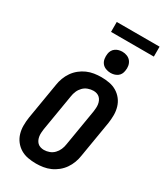

<svg xmlns="http://www.w3.org/2000/svg" viewBox="-272 -1231 1143 1340"><g transform="rotate(30 300.0 -561.0)"><path d="M257 8Q223 8 191 2Q159 -4 132.5 -20Q106 -36 87 -60.5Q68 -85 59 -115.5Q50 -146 50 -179Q50 -212 55 -245L104 -538Q108 -566 118.5 -594Q129 -622 146 -646.5Q163 -671 187 -690.5Q211 -710 238.5 -722Q266 -734 295 -738.5Q324 -743 352 -743Q386 -743 418 -737Q450 -731 476.5 -715Q503 -699 522 -674.5Q541 -650 550 -619.5Q559 -589 559 -556Q559 -523 554 -490L505 -197Q501 -169 490.5 -141Q480 -113 463 -88.5Q446 -64 422 -44.5Q398 -25 370.5 -13Q343 -1 314 3.5Q285 8 257 8ZM257 -102Q279 -102 300.5 -110Q322 -118 338 -134.5Q354 -151 363 -172Q372 -193 375 -215L424 -508Q426 -523 427 -537.5Q428 -552 426 -566Q424 -580 418.5 -592.5Q413 -605 403.5 -614.5Q394 -624 380.5 -628.5Q367 -633 353 -633Q331 -633 309 -625Q287 -617 271 -600.5Q255 -584 246 -563Q237 -542 234 -520L185 -227Q183 -212 182 -197.5Q181 -183 183 -169Q185 -155 190.5 -142.5Q196 -130 205.5 -120.5Q215 -111 229 -106.5Q243 -102 257 -102ZM391 -800Q371 -800 352 -807.5Q333 -815 321.5 -830Q310 -845 307 -865Q304 -885 307 -905Q309 -920 316.5 -933Q324 -946 336.5 -954.5Q349 -963 363 -966.5Q377 -970 391 -970Q411 -970 429.5 -962.5Q448 -955 459.5 -940Q471 -925 474.5 -905Q478 -885 474 -865Q472 -850 465 -837Q458 -824 445.5 -815.5Q433 -807 419 -803.5Q405 -800 391 -800ZM597 -1050H252V-1130H597Z"/></g></svg>

Font: Iosevka Aile Extrabold Oblique
Style: Regular
Weight: 800
Italic angle: -9°
Designer: Belleve Invis
Foundry: Belleve Invis
Version: Version 31.1.0; ttfautohint (v1.8.4)